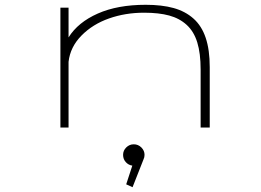

<svg xmlns="http://www.w3.org/2000/svg" viewBox="-20 -532 1090 801"><path d="M232 0V-500H266V-376Q305.5 -439 388 -475.5Q470.5 -512 588 -512Q655.5 -512 704.2 -498.5Q753 -485 787.2 -454.5Q821.5 -424 838.2 -374Q855 -324 855 -252V0H817V-242Q817 -309.5 803 -355Q789 -400.5 759 -428Q729 -455.5 686 -467.2Q643 -479 581 -479Q503 -479 434.8 -455Q366.5 -431 319.8 -383.5Q273 -336 266 -274V0ZM583 114Q583 124.5 578.5 133.5L533 249L506.5 237L532 159Q515.5 156.5 504.5 144Q493.5 131.5 493.5 114Q493.5 96 506.8 83Q520 70 538 70Q556.5 70 569.8 83.2Q583 96.5 583 114Z"/></svg>

Font: League Mono Extended Thin
Style: Regular
Weight: 100
Width: 9
Designer: Tyler Finck
Foundry: The League of Moveable Type / Tyler Finck
Version: Version 2.210